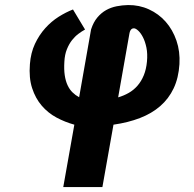

<svg xmlns="http://www.w3.org/2000/svg" viewBox="-20 -510 790 780"><path d="M325.5 -390Q312.5 -383 298.5 -372.5Q284.5 -362 272.5 -346.8Q260.5 -331.5 251.8 -310Q243 -288.5 241.5 -259.5Q239.5 -228 243 -204.5Q246.5 -181 254.5 -163.8Q262.5 -146.5 274.5 -134.8Q286.5 -123 301.5 -115L350 -390.5Q359.5 -420 375.5 -439Q391.5 -458 411.2 -469Q431 -480 453.8 -484.5Q476.5 -489 500.5 -489.5Q545.5 -490 585 -472Q624.5 -454 653 -421.8Q681.5 -389.5 696.8 -345.2Q712 -301 709 -249.5Q705.5 -193.5 685.5 -151.2Q665.5 -109 631 -79Q596.5 -49 548.5 -30.5Q500.5 -12 441 -3.5L396 250H237L282 -3.5Q244 -14 209.5 -32.5Q175 -51 149.5 -80.8Q124 -110.5 110.5 -152Q97 -193.5 101.5 -249.5Q105 -295.5 122 -331.8Q139 -368 163.8 -395.5Q188.5 -423 218.2 -441.8Q248 -460.5 276.5 -471.5ZM577 -259.5Q580 -291.5 574.8 -316.8Q569.5 -342 560.5 -359.2Q551.5 -376.5 541.2 -385.8Q531 -395 524 -395Q519 -395 515.8 -392.8Q512.5 -390.5 510.5 -387.5Q508.5 -384.5 507.5 -381Q506.5 -377.5 506 -375L460 -114.5Q482.5 -121 502.8 -132.5Q523 -144 538.5 -161.8Q554 -179.5 564 -203.8Q574 -228 577 -259.5Z"/></svg>

Font: B612
Style: Bold Italic
Weight: 700
Italic angle: -10°
Designer: Nicolas Chauveau, Thomas Paillot, Jonathan Favre-Lamarine, Jean-Luc Vinot
Foundry: AIRBUS
Version: Version 1.008